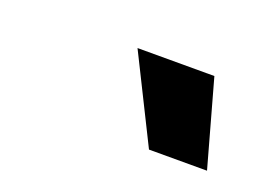

<svg xmlns="http://www.w3.org/2000/svg" viewBox="-41 -850 446 319"><g transform="rotate(20 182.5 -691.0)"><path d="M235.7 -615.1 160.1 -767.1H296L338.3 -615.1Z"/></g></svg>

Font: Adwaita Sans
Style: Italic
Weight: 400
Italic angle: -9.39999°
Designer: Rasmus Andersson
Foundry: rsms
Version: Version 4.001;git-9221beed3